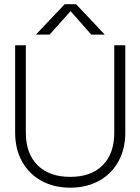

<svg xmlns="http://www.w3.org/2000/svg" viewBox="-20 -860 648 888"><path d="M279 -840.5 146 -700H209.5L306.5 -808.5L402 -700H464.5L332 -840.5ZM50 -650.5V-247Q50 -170.5 82 -113Q114 -55.5 171.5 -23.8Q229 8 305 8Q380.5 8 438 -23.8Q495.5 -55.5 527.5 -113Q559.5 -170.5 559.5 -247V-650.5H508.5V-247Q508.5 -149.5 455 -95.8Q401.5 -42 305 -42Q208 -42 153.8 -95.8Q99.5 -149.5 99.5 -247V-650.5Z"/></svg>

Font: Overused Grotesk Light
Style: Regular
Weight: 300
Designer: RandomMaerks
Version: Version 0.005